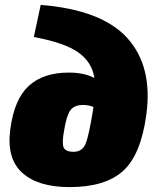

<svg xmlns="http://www.w3.org/2000/svg" viewBox="-20 -749 646 783"><path d="M118 -598 146 -729Q395 -709 499 -594Q603 -479 577 -283Q555 -118 482 -52Q409 14 264 14Q135 14 70.5 -44.5Q6 -103 22 -222Q38 -344 97 -398.5Q156 -453 261 -453Q323 -453 365 -431Q355 -496 299 -535.5Q243 -575 118 -598ZM280 -130Q315 -130 328.5 -161.5Q342 -193 359 -298L361 -313Q340 -321 319 -321Q282 -321 266.5 -298.5Q251 -276 242 -220Q232 -168 239 -149Q246 -130 280 -130Z"/></svg>

Font: Exo 2.0 Black
Style: Italic
Weight: 900
Italic angle: -8°
Designer: Natanael Gama
Version: Version 1.001;PS 001.001;hotconv 1.0.70;makeotf.lib2.5.58329